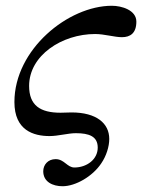

<svg xmlns="http://www.w3.org/2000/svg" viewBox="-20 -461 494 666"><path d="M453 -386C453 -426 402 -441 368 -441C217 -441 30 -290 30 -107C30 -9 96 11 152 11C182 11 216 1 243 1C289 1 319 12 319 51C319 92 281 120 238 120C213 120 203 91 173 91C146 91 130 111 130 133C130 170 163 185 197 185C242 185 301 151 331 106C349 80 359 47 359 21C359 -33 315 -71 228 -71C221 -71 203 -70 190 -70C120 -70 81 -95 81 -163C81 -269 195 -343 310 -343C342 -343 377 -332 403 -332C432 -332 453 -346 453 -386Z"/></svg>

Font: XITS
Style: Italic
Weight: 400
Italic angle: -16.33°
Designer: MicroPress Inc., with final additions and corrections provided by Coen Hoffman, Elsevier (retired)
Version: Version 1.107